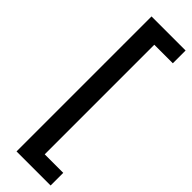

<svg xmlns="http://www.w3.org/2000/svg" viewBox="-337 -853 1023 1023"><g transform="rotate(45 175.0 -341.5)"><path d="M84 167V-850.1H340.8V-753.9H201.2V71.8H340.8V167Z"/></g></svg>

Font: Lumene Sans
Style: Bold
Weight: 600
Designer: Deni Anggara
Version: Version 1.003;Glyphs 3.1.2 (3151)